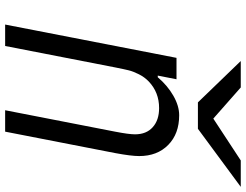

<svg xmlns="http://www.w3.org/2000/svg" viewBox="-125 -832 957 747"><g transform="rotate(90 353.5 -458.5)"><path d="M502.6 -505.2Q502.6 -549.5 474.9 -574.2Q447.3 -599 400.4 -599Q339.2 -599 296.9 -558.6Q279.9 -542.3 268.9 -520.2Q257.8 -498 253.6 -480.8Q249.3 -463.5 242.2 -427.7L158.9 0H75.5L205.1 -666.7H288.4L274.1 -593.8H280.6Q312.5 -631.5 352.2 -654.3Q391.9 -677.1 428.4 -677.1Q500.7 -677.1 543.9 -634.4Q587.2 -591.8 587.2 -521.5Q587.2 -490.2 575.5 -427.7L492.2 0H408.9L492.2 -427.7Q502.6 -481.1 502.6 -505.2ZM378.3 -750 217.4 -916.7H320.3L441.4 -809.9L604.2 -916.7H707L481.1 -750Z"/></g></svg>

Font: Monoid
Style: Italic
Weight: 400
Width: 4
Italic angle: -11°
Monospace: yes
Version: Version 0.61